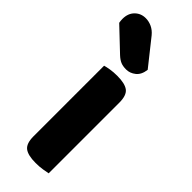

<svg xmlns="http://www.w3.org/2000/svg" viewBox="-270 -759 791 791"><g transform="rotate(45 126.0 -363.5)"><path d="M61 -64V-475Q71 -478 89 -481Q107 -484 129 -484Q174 -484 193.5 -469Q213 -454 213 -412V0Q203 2 185 5Q167 8 145 8Q100 8 80.5 -7Q61 -22 61 -64ZM-20 -644Q-21 -648 -21.5 -654.5Q-22 -661 -22 -665Q-22 -697 -3 -716Q16 -735 44 -735Q62 -735 79.5 -727Q97 -719 111 -702L200 -590Q196 -558 177 -543Q158 -528 136 -528Q117 -528 104 -533.5Q91 -539 77 -552Z"/></g></svg>

Font: Baloo 2 Latin
Style: Bold
Weight: 400
Designer: Sarang Kulkarni and Ek Type
Foundry: Ek Type
Version: Version 1.001